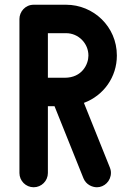

<svg xmlns="http://www.w3.org/2000/svg" viewBox="-20 -780 559 810"><path d="M448 -51C448 -60 446 -67 444 -72L334 -346C418 -377 473 -456 473 -545V-546C473 -668 374 -760 259 -760C257 -760 251 -760 251 -760H122C86 -760 62 -730 62 -700V-50C62 -17 89 10 122 10C155 10 182 -17 182 -50V-332H210L332 -28C343 -1 369 10 389 10C420 10 448 -16 448 -51ZM353 -546V-545C353 -510 327 -452 253 -452H182V-640H254C255 -640 259 -640 259 -640C311 -640 353 -597 353 -546Z"/></svg>

Font: LS
Style: Bold
Weight: 700
Designer: BSozoo
Foundry: BSozoo
Version: Version 001.000